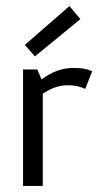

<svg xmlns="http://www.w3.org/2000/svg" viewBox="-20 -613 333 633"><path d="M56 0ZM284 -378 261 -320Q235 -332 204 -332Q162 -332 121 -304V0H56V-384H103L117 -351Q167 -389 222 -389Q244 -389 257.5 -386.5Q271 -384 284 -378ZM245 -550 95 -427 62 -465 209 -593Z"/></svg>

Font: Cambay Devanagari
Style: Regular
Weight: 400
Designer: Pooja Saxena
Foundry: Pooja Saxena
Version: Version 1.180;PS 001.180;hotconv 1.0.70;makeotf.lib2.5.58329